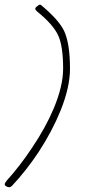

<svg xmlns="http://www.w3.org/2000/svg" viewBox="-150 -522 368 820"><path d="M148.9 -228.5Q148.9 -149.9 108.9 -50.3Q73.2 38.1 15.1 127Q-37.6 206.5 -98.6 271.5Q-104 277.3 -110.8 277.8Q-116.7 277.8 -125.5 272.5Q-129.9 270 -129.9 265.1Q-129.9 261.7 -127.4 258.1Q-125 254.4 -121.1 249Q-66.4 189 -14.6 111.3Q44.9 23.4 79.1 -58.1Q119.6 -154.8 119.6 -228.5Q119.6 -324.7 98.6 -370.6Q77.6 -416.5 11.2 -470.7Q0.5 -479.5 0.5 -484.9Q0.5 -488.3 5.4 -492.7Q15.6 -501.5 20.5 -502.4Q23.9 -502.4 29.3 -497.1Q101.1 -436.5 123.5 -390.6Q148.9 -336.4 148.9 -228.5Z"/></svg>

Font: Shan Inle Unicode
Style: Normal
Weight: 400
Version: 2.0 Jan 1st, 2014